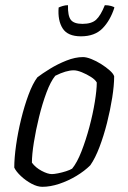

<svg xmlns="http://www.w3.org/2000/svg" viewBox="-20 -720 495 740"><path d="M143 0Q124 0 101.5 -12Q79 -24 60.5 -41.5Q42 -59 35 -74Q35 -111 42 -160.5Q49 -210 61.5 -261Q74 -312 90 -355Q106 -398 124 -422Q142 -436 172 -454.5Q202 -473 236 -486.5Q270 -500 300 -500Q313 -500 332 -492.5Q351 -485 370 -473Q389 -461 403 -448.5Q417 -436 420 -426Q420 -391 412.5 -343.5Q405 -296 392.5 -246.5Q380 -197 363.5 -153.5Q347 -110 328 -83Q306 -61 274.5 -42Q243 -23 208.5 -11.5Q174 0 143 0ZM180 -49Q188 -49 203.5 -52Q219 -55 234.5 -60Q250 -65 258 -70Q277 -93 294 -136.5Q311 -180 324.5 -230.5Q338 -281 345.5 -327.5Q353 -374 353 -402Q347 -413 330.5 -423.5Q314 -434 295.5 -441.5Q277 -449 264 -449Q235 -449 193 -428Q175 -406 159 -363Q143 -320 130.5 -269Q118 -218 110.5 -171Q103 -124 103 -93Q117 -74 140.5 -61.5Q164 -49 180 -49ZM292 -580Q241 -580 221.5 -610.5Q202 -641 206 -691Q212 -694 222 -697Q232 -700 242 -700Q241 -659 253 -643.5Q265 -628 298 -628Q333 -628 350.5 -644Q368 -660 384 -700Q397 -700 408 -697Q419 -694 421 -691Q405 -641 375 -610.5Q345 -580 292 -580Z"/></svg>

Font: Texturina Thin
Style: Italic
Weight: 100
Italic angle: -11°
Designer: Guillermo Torres Carreño
Foundry: Omnibus-Type
Version: Version 1.002; ttfautohint (v1.8.3)